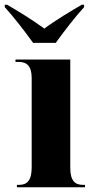

<svg xmlns="http://www.w3.org/2000/svg" viewBox="-61 -786 394 806"><path d="M78 -606H173C205 -651 257 -718 292 -756V-766H282C242 -743 172 -701 125 -666C78 -701 9 -743 -31 -766H-41V-756C-6 -718 46 -651 78 -606ZM10 0H296V-10H287C256 -10 234 -25 234 -81V-536H4V-526H19C49 -526 72 -511 72 -459V-83C72 -26 51 -10 19 -10H10Z"/></svg>

Font: Noto Serif Display ExtraCondensed Black
Style: Regular
Weight: 900
Width: 2
Designer: Monotype Design Team
Foundry: Monotype Imaging Inc.
Version: Version 2.009